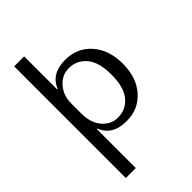

<svg xmlns="http://www.w3.org/2000/svg" viewBox="-276 -803 1155 1155"><g transform="rotate(-45 302.0 -225.0)"><path d="M80 250V-700H165V-419H169Q206 -511 325 -511Q426 -511 490 -439Q554 -367 554 -249Q554 -131 490 -59.5Q426 12 325 12Q206 12 169 -82H165V250ZM165 -300V-213Q165 -134 205.5 -87Q246 -40 304 -40Q372 -40 415.5 -92Q459 -144 459 -251Q459 -357 415.5 -408.5Q372 -460 304 -460Q246 -460 205.5 -413.5Q165 -367 165 -300Z"/></g></svg>

Font: Tenor Sans
Style: Regular
Weight: 400
Designer: Denis Masharov
Foundry: Denis Masharov
Version: Version 1.1